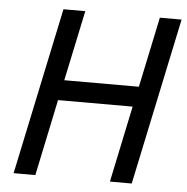

<svg xmlns="http://www.w3.org/2000/svg" viewBox="-50 -725 754 774"><g transform="rotate(5 327.0 -338.0)"><path d="M422.9 0 487.8 -309.1H186L121.1 0H33.2L175.8 -675.8H264.2L204.1 -391.1H505.9L565.9 -675.8H653.8L511.2 0Z"/></g></svg>

Font: Lorenzo Sans
Style: Italic
Weight: 400
Italic angle: -12°
Foundry: Intel Corporation
Version: Version 1.00; ttfautohint (v1.5)